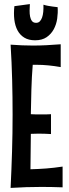

<svg xmlns="http://www.w3.org/2000/svg" viewBox="-20 -921 340 945"><path d="M231 -261.2Q215.8 -262.2 200.2 -262.7Q184.6 -263.2 168.9 -263.2Q160.2 -263.2 150.6 -262.7Q141.1 -262.2 131.8 -262.2L129.9 -87.9Q169.9 -88.9 207.8 -91.8Q245.6 -94.7 288.1 -101.1V1Q260.7 0 235.1 -0.5Q209.5 -1 184.1 -1Q146 -1 108.9 0.2Q71.8 1.5 32.2 3.9Q36.6 -86.9 39.3 -176Q42 -265.1 42 -356Q42 -442.9 39.8 -528.6Q37.6 -614.3 32.2 -701.2Q89.8 -696.8 142.1 -696.8Q175.3 -696.8 208.3 -698.5Q241.2 -700.2 278.8 -703.1V-590.8Q248.5 -596.2 219 -599.1Q189.5 -602.1 160.2 -602.1H141.1Q136.2 -541 134.5 -480.5Q132.8 -419.9 131.8 -358.9Q144.5 -357.9 157.5 -357.9Q170.4 -357.9 184.1 -357.9Q195.3 -357.9 207 -357.9Q218.8 -357.9 231 -358.9ZM263.7 -885.7Q265.6 -857.9 261.5 -829.1Q257.3 -800.3 244.4 -776.6Q231.4 -752.9 209.2 -737.8Q187 -722.7 152.8 -722.7Q121.1 -722.7 99.9 -735.6Q78.6 -748.5 66.4 -771.2Q54.2 -793.9 50.5 -824.5Q46.9 -855 50.8 -890.6L127 -900.9Q126 -885.3 125.7 -868.9Q125.5 -852.5 128.2 -839.1Q130.9 -825.7 137.7 -817.1Q144.5 -808.6 157.7 -808.6Q168.5 -808.6 175.5 -815.4Q182.6 -822.3 187 -834.5Q191.4 -846.7 192.9 -862.8Q194.3 -878.9 193.8 -897.9Q204.1 -894.5 216.3 -892.3Q228.5 -890.1 239.3 -888.7Q252 -886.7 263.7 -885.7Z"/></svg>

Font: Mouse Memoirs
Style: Regular
Weight: 400
Version: Version 1.000